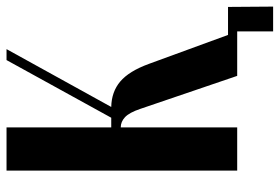

<svg xmlns="http://www.w3.org/2000/svg" viewBox="-153 -586 848 582"><g transform="rotate(-90 271.0 -295.0)"><path d="M413.1 -699.2 237.8 -381.8Q283.7 -380.9 314.9 -354.5Q346.2 -328.1 368.2 -268.1L456.1 -27.8H541L542 108.9H466.8V0H332L231.9 -293.9Q220.7 -327.1 206.8 -340.1Q192.9 -353 175.8 -353V0H44.9V-699.2H175.8V-381.8H205.1L379.9 -699.2Z"/></g></svg>

Font: Moniqa Black Heading
Style: Regular
Weight: 900
Designer: Rajesh Rajput
Foundry: Rajesh Rajput
Version: Version 1.000